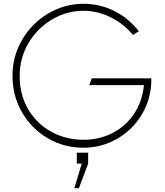

<svg xmlns="http://www.w3.org/2000/svg" viewBox="-20 -767 870 1015"><path d="M46 -366Q46 -470 97.5 -557.5Q149 -645 235.5 -696Q322 -747 421 -747Q507 -747 583 -709.5Q659 -672 714 -602L683 -582Q635 -641 565 -675.5Q495 -710 421 -710Q333 -710 255 -664Q177 -618 130.5 -539Q84 -460 84 -366Q84 -264 130.5 -187Q177 -110 254 -69Q331 -28 421 -28Q504 -28 573.5 -63Q643 -98 687.5 -163.5Q732 -229 741 -317H452L465 -353H780Q780 -351 780 -348Q780 -246 730.5 -163Q681 -80 598.5 -33Q516 14 421 14Q318 14 232 -36.5Q146 -87 96 -174Q46 -261 46 -366ZM446 40V98L397 228H373L412 98H386V40Z"/></svg>

Font: Kreadon
Style: Regular
Weight: 400
Designer: kohakuno
Foundry: StudioGnu
Version: Version 1.000;Glyphs 3.1.2 (3151)